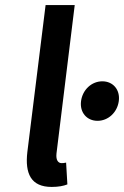

<svg xmlns="http://www.w3.org/2000/svg" viewBox="-20 -726 490 758"><path d="M88 -126C78 -41 102 12 184 12C211 12 231 8 246 2L241 -84C232 -82 228 -82 223 -82C211 -82 200 -92 203 -120L275 -706H160ZM300 -327C294 -282 323 -249 365 -249C407 -249 443 -282 449 -327C455 -372 426 -405 384 -405C342 -405 306 -372 300 -327Z"/></svg>

Font: Falling Sky
Style: Obl
Weight: 400
Designer: Paul D. Hunt
Foundry: Adobe Systems Incorporated
Version: Version 1.02